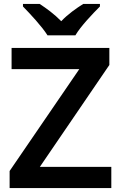

<svg xmlns="http://www.w3.org/2000/svg" viewBox="-20 -958 616 978"><path d="M222 -778H364C390 -823 452 -888 489 -925V-938H404C369 -916 326 -886 292 -850C257 -886 217 -915 182 -938H97V-925C134 -887 194 -823 222 -778ZM547 0V-108H183L537 -627V-714H39V-606H384L29 -87V0Z"/></svg>

Font: Noto Sans Gunjala Gondi Semibold
Style: Regular
Weight: 400
Designer: Ek Type
Foundry: Ek Type
Version: Version 1.004